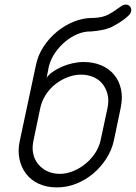

<svg xmlns="http://www.w3.org/2000/svg" viewBox="-20 -816 591 836"><path d="M389 -738Q427 -740 449.5 -751.5Q472 -763 489 -776L509 -790Q518 -796 528 -796Q540 -796 546.5 -787Q553 -778 551 -767Q549 -757 538.5 -747Q528 -737 514.5 -727.5Q501 -718 487 -710Q473 -702 463 -697Q444 -689 422.5 -685Q401 -681 377 -679H372Q345 -679 317.5 -667.5Q290 -656 265.5 -636Q241 -616 221.5 -588.5Q202 -561 193 -528L183 -477Q191 -490 208.5 -502.5Q226 -515 248.5 -525Q271 -535 296 -540.5Q321 -546 344 -546Q387 -546 421 -531.5Q455 -517 477 -490.5Q499 -464 507 -427Q515 -390 505 -344L476 -205Q467 -163 443 -125.5Q419 -88 385.5 -60Q352 -32 311.5 -16Q271 0 228 0Q183 0 148.5 -16Q114 -32 93 -60Q72 -88 64.5 -124.5Q57 -161 66 -202L137 -535Q146 -577 170 -613.5Q194 -650 228 -678Q262 -706 302 -722Q342 -738 384 -738ZM126 -205Q119 -174 124.5 -147.5Q130 -121 146 -101.5Q162 -82 186 -70.5Q210 -59 241 -59Q269 -59 297.5 -70.5Q326 -82 350.5 -101.5Q375 -121 393 -147.5Q411 -174 418 -205L448 -345Q455 -378 448.5 -404.5Q442 -431 426.5 -450.5Q411 -470 386.5 -480.5Q362 -491 333 -491Q305 -491 276.5 -480.5Q248 -470 223 -451Q198 -432 180 -404.5Q162 -377 155 -344Z"/></svg>

Font: VDS
Style: Thin Italic
Weight: 100
Width: 0
Designer: artmaker
Foundry: artmaker
Version: Version 1.000 2012 initial release